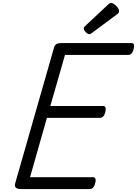

<svg xmlns="http://www.w3.org/2000/svg" viewBox="-20 -1277 926 1297"><path d="M122 0Q98 0 87.5 -9Q77 -18 83 -40L346 -959Q350 -972 361 -979Q372 -986 393 -986H868Q880 -986 884 -976.5Q888 -967 883 -946Q878 -926 868.5 -916Q859 -906 848 -906H419L320 -561H676Q688 -561 692 -551.5Q696 -542 692 -521Q687 -501 677.5 -491Q668 -481 656 -481H297L183 -80H608Q619 -80 624 -70.5Q629 -61 623 -40Q619 -21 609.5 -10.5Q600 0 588 0ZM584 -1046Q573 -1046 559.5 -1059.5Q546 -1073 546 -1083Q546 -1087 547 -1091Q548 -1095 555 -1101L710 -1246Q716 -1251 720 -1254Q724 -1257 730 -1257Q740 -1257 752.5 -1248Q765 -1239 774.5 -1227Q784 -1215 784 -1204Q784 -1197 782 -1192Q780 -1187 769 -1179L603 -1056Q597 -1052 592.5 -1049Q588 -1046 584 -1046Z"/></svg>

Font: Playwrite AU SA
Style: Regular
Weight: 400
Designer: Veronika Burian, José Scaglione
Foundry: TypeTogether
Version: Version 1.002